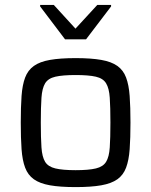

<svg xmlns="http://www.w3.org/2000/svg" viewBox="-20 -755 617 783"><path d="M288.4 8Q225.2 8 183.8 0.7Q142.4 -6.6 118.1 -23.9Q93.8 -41.3 82.5 -71.3Q71.2 -101.3 67.9 -146.5Q64.7 -191.7 64.7 -255.1Q64.7 -318.5 67.9 -363.6Q71.2 -408.8 82.5 -438.8Q93.8 -468.8 118.1 -486.1Q142.4 -503.5 183.8 -510.7Q225.2 -518 288.4 -518Q351.5 -518 392.9 -510.7Q434.3 -503.5 458.7 -486.1Q483 -468.8 494.2 -438.8Q505.5 -408.8 508.8 -363.6Q512.1 -318.5 512.1 -255.1Q512.1 -191.7 508.8 -146.5Q505.5 -101.3 494.2 -71.3Q483 -41.3 458.7 -23.9Q434.3 -6.6 392.9 0.7Q351.5 8 288.4 8ZM288.4 -61Q341.7 -61 371.1 -68.1Q400.5 -75.1 412.7 -95.1Q425 -115 427.6 -153.7Q430.3 -192.4 430.3 -255.1Q430.3 -317.8 427.6 -356.4Q425 -395.1 412.7 -415.2Q400.5 -435.4 371.1 -442.2Q341.7 -449 288.4 -449Q235.5 -449 205.9 -442.2Q176.3 -435.4 164 -415.2Q151.8 -395.1 149.1 -356.4Q146.4 -317.8 146.4 -255.1Q146.4 -192.4 149.1 -153.7Q151.8 -115 164 -95.1Q176.3 -75.1 205.9 -68.1Q235.5 -61 288.4 -61ZM245.3 -594.6 143.7 -728.8V-734.8H199.5L287.8 -638.2L376.7 -734.8H433V-728.8L330.9 -594.6Z"/></svg>

Font: Saira Thin
Style: Regular
Weight: 100
Designer: Hector Gatti with collaboration of the Omnibus-Type team
Foundry: Omnibus-Type
Version: Version 1.101